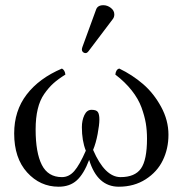

<svg xmlns="http://www.w3.org/2000/svg" viewBox="-20 -704 698 734"><path d="M624 -189Q624 -135.7 602.5 -91.3Q581.1 -46.9 536.9 -18.6Q492.7 9.8 434.1 9.8Q352.1 9.8 320.8 -92.8Q300.3 -38.6 273.4 -14.4Q246.6 9.8 204.1 9.8Q133.3 9.8 83.7 -44.9Q34.2 -99.6 34.2 -193.8Q34.2 -280.3 81.8 -342.5Q129.4 -404.8 216.8 -441.9Q228 -436 230 -418.9Q202.6 -401.9 184.3 -385.5Q166 -369.1 149.2 -345Q132.3 -320.8 124.3 -287.1Q116.2 -253.4 116.2 -209Q116.2 -120.6 139.9 -73.7Q163.6 -26.9 216.8 -26.9Q243.7 -26.9 263.9 -50Q284.2 -73.2 308.1 -127.9Q293 -166 293 -217.8Q293 -243.7 302.5 -263.9Q312 -284.2 330.1 -284.2Q348.6 -284.2 354.2 -275.6Q359.9 -267.1 359.9 -247.1Q359.9 -227.1 353.3 -191.9Q346.7 -156.7 335.9 -130.9Q380.9 -26.9 440.9 -26.9Q495.6 -26.9 518.8 -59.6Q542 -92.3 542 -173.8Q542 -205.1 537.4 -232.9Q532.7 -260.7 520.8 -293.5Q508.8 -326.2 483.4 -358.4Q458 -390.6 420.9 -418.9Q423.3 -439 436 -441.9Q485.8 -418 526.9 -382.6Q567.9 -347.2 595.9 -295.7Q624 -244.1 624 -189ZM375 -684.1Q390.6 -684.1 403.8 -673.8Q417 -663.6 417 -648.9Q417 -638.2 411.1 -630.9L318.8 -508.8Q313 -501 307.1 -501Q301.3 -501 297.1 -504.9Q293 -508.8 293 -514.2Q293 -518.1 294.9 -523.9L347.2 -667Q353 -684.1 375 -684.1Z"/></svg>

Font: Common Serif
Style: Regular
Weight: 400
Designer: Philipp H. Poll, Khaled Hosny
Foundry: Stefan Peev, Context Ltd.
Version: Version 1.026